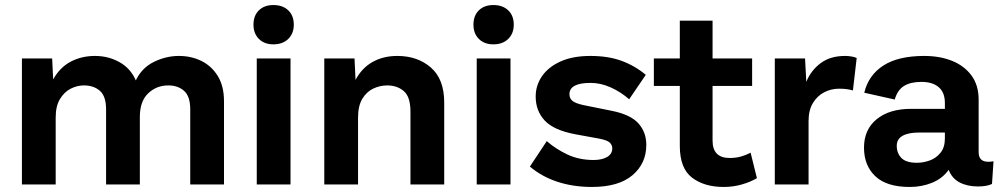

<svg xmlns="http://www.w3.org/2000/svg" viewBox="-20 -732 3969 762"><path d="M67 0V-500H187L191 -417Q218 -465 261 -487.5Q304 -510 357 -510Q410 -510 454 -485.5Q498 -461 519 -413Q543 -463 591 -486.5Q639 -510 690 -510Q739 -510 779.5 -490Q820 -470 844.5 -430Q869 -390 869 -330V0H735V-298Q735 -350 710.5 -371.5Q686 -393 648 -393Q601 -393 568 -361.5Q535 -330 535 -268V0H401V-298Q401 -350 376.5 -371.5Q352 -393 313 -393Q286 -393 260.5 -380Q235 -367 218 -339Q201 -311 201 -265V0Z M1133 -500V0H999V-500ZM1065 -712Q1102 -712 1124 -691Q1146 -670 1146 -634Q1146 -599 1124 -577.5Q1102 -556 1065 -556Q1029 -556 1007.5 -577.5Q986 -599 986 -634Q986 -670 1007.5 -691Q1029 -712 1065 -712Z M1267 0V-500H1387L1391 -415Q1416 -462 1458.5 -486Q1501 -510 1557 -510Q1637 -510 1690 -464Q1743 -418 1743 -325V0H1609V-289Q1609 -348 1582.5 -370.5Q1556 -393 1517 -393Q1488 -393 1461.5 -380.5Q1435 -368 1418 -340Q1401 -312 1401 -265V0Z M2006 -500V0H1872V-500ZM1938 -712Q1975 -712 1997 -691Q2019 -670 2019 -634Q2019 -599 1997 -577.5Q1975 -556 1938 -556Q1902 -556 1880.5 -577.5Q1859 -599 1859 -634Q1859 -670 1880.5 -691Q1902 -712 1938 -712Z M2329 10Q2255 10 2192.5 -10.5Q2130 -31 2083 -71L2150 -172Q2185 -141 2231.5 -119Q2278 -97 2336 -97Q2369 -97 2389.5 -109Q2410 -121 2410 -143Q2410 -157 2399.5 -166.5Q2389 -176 2357 -182L2264 -199Q2178 -215 2142 -253.5Q2106 -292 2106 -349Q2106 -393 2131 -429.5Q2156 -466 2204.5 -488Q2253 -510 2323 -510Q2394 -510 2447 -490.5Q2500 -471 2543 -435L2477 -338Q2444 -367 2404 -385Q2364 -403 2324 -403Q2240 -403 2240 -358Q2240 -342 2251.5 -332Q2263 -322 2295 -315L2409 -292Q2483 -277 2514 -242Q2545 -207 2545 -157Q2545 -83 2490 -36.5Q2435 10 2329 10Z M2959 -126 2984 -25Q2959 -10 2924.5 0Q2890 10 2852 10Q2775 10 2726.5 -27Q2678 -64 2678 -153V-391H2575V-500H2678V-650H2808V-500H2965V-391H2808V-174Q2808 -105 2876 -105Q2901 -105 2921.5 -111Q2942 -117 2959 -126Z M3055 0V-500H3175L3180 -407Q3198 -452 3236.5 -481Q3275 -510 3334 -510Q3346 -510 3358.5 -508Q3371 -506 3380 -502L3365 -373Q3355 -376 3342 -378Q3329 -380 3310 -380Q3279 -380 3251.5 -366Q3224 -352 3206.5 -323.5Q3189 -295 3189 -252V0Z M3730 -323Q3730 -365 3705.5 -386Q3681 -407 3637 -407Q3594 -407 3568 -391Q3542 -375 3531 -337L3410 -364Q3427 -434 3486 -472Q3545 -510 3648 -510Q3710 -510 3758.5 -490.5Q3807 -471 3835.5 -432.5Q3864 -394 3864 -336V-128Q3864 -90 3902 -90Q3907 -90 3913 -90.5Q3919 -91 3923 -92L3917 -2Q3897 8 3861 8Q3819 8 3788.5 -8Q3758 -24 3745 -58Q3721 -24 3680 -7Q3639 10 3590 10Q3499 10 3454 -32.5Q3409 -75 3409 -146Q3409 -218 3459.5 -259Q3510 -300 3595 -300H3730ZM3619 -86Q3644 -86 3669.5 -95Q3695 -104 3712.5 -125.5Q3730 -147 3730 -182V-206H3627Q3585 -206 3562 -193Q3539 -180 3539 -153Q3539 -124 3557.5 -105Q3576 -86 3619 -86Z"/></svg>

Font: Prodigy Sans SemiBold
Style: Regular
Weight: 600
Designer: Wei Huang
Foundry: Wei Huang
Version: Version 1.003; ttfautohint (v1.8.3)